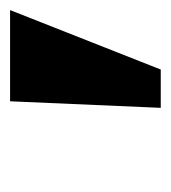

<svg xmlns="http://www.w3.org/2000/svg" viewBox="1 -755 339 381"><g transform="rotate(-90 170.5 -564.5)"><path d="M147 -415H223L341 -714H160Z"/></g></svg>

Font: Noto Serif SemiCondensed Black
Style: Italic
Weight: 900
Width: 4
Italic angle: -12°
Designer: Monotype Design Team
Foundry: Monotype Imaging Inc.
Version: Version 2.014